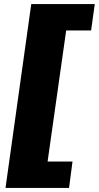

<svg xmlns="http://www.w3.org/2000/svg" viewBox="-20 -820 484 940"><path d="M444 -800 426 -671H304L213 -29H335L318 100H7L133 -800Z"/></svg>

Font: Pathway Extreme SemiCondensed ExtraBold
Style: Italic
Weight: 800
Width: 4
Italic angle: -8°
Version: Version 1.001;gftools[0.9.26]